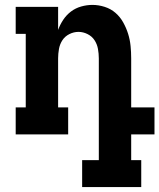

<svg xmlns="http://www.w3.org/2000/svg" viewBox="-20 -548 650 783"><path d="M556 215H315V105H383V-310Q383 -329 379.5 -348.5Q376 -368 365.5 -384Q355 -400 337 -409Q319 -418 300 -418Q281 -418 263 -409Q245 -400 234.5 -384Q224 -368 220.5 -348.5Q217 -329 217 -310V-110H258V0H44V-110H85V-410H44V-520H217V-426Q225 -448 238 -467.5Q251 -487 269.5 -501Q288 -515 311 -521.5Q334 -528 357 -528Q382 -528 407 -520Q432 -512 451 -495.5Q470 -479 482.5 -456.5Q495 -434 502.5 -410Q510 -386 512.5 -360.5Q515 -335 515 -310V-110H610V0H515V105H556Z"/></svg>

Font: Iosevka HT Extrabold Extended
Style: Regular
Weight: 800
Width: 7
Monospace: yes
Designer: Belleve Invis
Foundry: Belleve Invis
Version: Version 32.3.0; ttfautohint (v1.8.4)